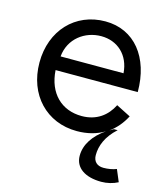

<svg xmlns="http://www.w3.org/2000/svg" viewBox="-108 -595 763 887"><g transform="rotate(15 273.0 -151.5)"><path d="M289 12C340 12 384 0 420 -22C365 16 332 64 332 118C332 176 382 209 459 209C487 209 515 202 538 190L514 133C497 140 474 144 452 144C421 144 403 126 403 96C403 52 421 4 471 -41H453L434 -30C465 -52 490 -82 508 -117L439 -152C412 -98 364 -61 293 -61C197 -61 129 -125 122 -235H515C515 -401 426 -512 287 -512C143 -512 41 -403 41 -250C41 -96 144 12 289 12ZM128 -302C136 -389 208 -441 286 -441C364 -441 423 -388 429 -302Z"/></g></svg>

Font: HB Figtree Prototype
Style: Regular
Weight: 400
Designer: Alfredo Marco Pradil
Foundry: Hanken Design Co.®
Version: Version 1.002;Glyphs 3.2 (3228)